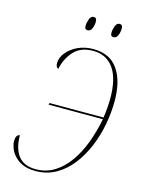

<svg xmlns="http://www.w3.org/2000/svg" viewBox="-133 -973 793 1061"><g transform="rotate(15 264.0 -443.0)"><path d="M176 10Q131 10 101 -4Q71 -18 53 -39Q35 -60 27.5 -81.5Q20 -103 20 -119Q20 -156 43 -159Q43 -84 75 -42Q107 0 175 0Q234 0 281 -29Q328 -58 364 -108.5Q400 -159 424.5 -224.5Q449 -290 463 -363H152L155 -373H464Q468 -397 470.5 -428.5Q473 -460 473 -484Q473 -597 432 -655.5Q391 -714 314 -714Q243 -714 204 -671Q165 -628 153 -568Q138 -573 138 -597Q138 -628 161.5 -657.5Q185 -687 224.5 -705.5Q264 -724 312 -724Q407 -724 453.5 -658Q500 -592 500 -476Q500 -412 487.5 -344Q475 -276 449 -213Q423 -150 384 -99.5Q345 -49 293 -19.5Q241 10 176 10ZM402 -816Q395 -816 390 -820Q385 -824 385 -837Q385 -854 392.5 -875Q400 -896 417 -896Q425 -896 429.5 -891Q434 -886 434 -873Q434 -854 426.5 -835Q419 -816 402 -816ZM254 -816Q247 -816 242 -820Q237 -824 237 -837Q237 -854 244.5 -875Q252 -896 269 -896Q286 -896 286 -874Q286 -854 278.5 -835Q271 -816 254 -816Z"/></g></svg>

Font: Noto Serif Display SemiCondensed Thin
Style: Italic
Weight: 100
Width: 4
Italic angle: -12°
Designer: Monotype Design Team
Foundry: Monotype Imaging Inc.
Version: Version 2.009